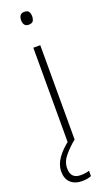

<svg xmlns="http://www.w3.org/2000/svg" viewBox="-180 -758 577 1011"><g transform="rotate(-20 108.5 -253.0)"><path d="M108 -724Q127 -724 133.5 -714Q140 -704 140 -688Q140 -672 133.5 -662Q127 -652 108 -652Q92 -652 85 -662Q78 -672 78 -688Q78 -704 85 -714Q92 -724 108 -724ZM128 -530V0H89V-530ZM39 128Q39 186 95 186Q109 186 121.5 184Q134 182 143 179V209Q133 213 120 215.5Q107 218 90 218Q52 218 28 196.5Q4 175 4 133Q4 96 29 60Q54 24 102 -12L126 0Q92 28 65.5 59.5Q39 91 39 128Z"/></g></svg>

Font: Noto Sans ExtraLight
Style: Regular
Weight: 200
Designer: Monotype Design Team
Foundry: Monotype Imaging Inc.
Version: Version 2.007